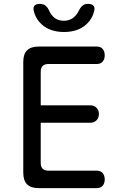

<svg xmlns="http://www.w3.org/2000/svg" viewBox="-20 -970 640 990"><path d="M190 -427H445Q465 -427 477.5 -414.5Q490 -402 490 -382Q490 -362 477.5 -349.5Q465 -337 445 -337H190V-130Q190 -110 200 -100Q210 -90 230 -90H479Q499 -90 509.5 -77.5Q520 -65 520 -45Q520 -25 509.5 -12.5Q499 0 479 0H180Q139 0 119.5 -19.5Q100 -39 100 -80V-650Q100 -691 119.5 -710.5Q139 -730 180 -730H479Q499 -730 509.5 -717.5Q520 -705 520 -685Q520 -665 509.5 -652.5Q499 -640 479 -640H230Q210 -640 200 -630Q190 -620 190 -600ZM154 -915Q150 -932 158 -941Q166 -950 185 -950Q196 -950 204 -947Q212 -944 217 -939Q227 -930 232 -918Q237 -906 245 -895Q268 -863 309 -863Q350 -863 374 -895Q382 -905 387.5 -916.5Q393 -928 401 -937Q407 -943 414.5 -946.5Q422 -950 434 -950Q453 -950 461.5 -941Q470 -932 466 -915Q457 -874 426 -845Q382 -805 310 -805Q238 -805 194 -845Q163 -874 154 -915Z"/></svg>

Font: Maple Mono Normal
Style: Regular
Weight: 400
Monospace: yes
Designer: subframe7536
Version: Version 7.000